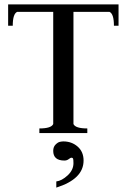

<svg xmlns="http://www.w3.org/2000/svg" viewBox="-20 -605 576 873"><path d="M273 125Q222 125 222 81Q222 63 232.5 52.5Q243 42 252 40Q261 38 268 38Q306 38 333 61.5Q360 85 360 125Q360 209 236 248V220Q261 217 287.5 192.5Q314 168 314 137Q314 119 312 115.5Q310 112 304 112Q301 112 292.5 118.5Q284 125 273 125ZM17 -585H519V-488H498Q498 -542 478 -551H314V-41Q323 -21 377 -21V0H159V-21Q213 -21 222 -41V-551H58Q38 -542 38 -488H17Z"/></svg>

Font: Judson
Style: Regular
Weight: 400
Version: Version 20110429